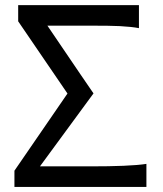

<svg xmlns="http://www.w3.org/2000/svg" viewBox="-20 -733 641 753"><path d="M136.7 -80.6H341.8Q372.6 -80.6 404.3 -81.1Q436 -81.5 464.4 -82.8Q492.7 -84 516.1 -85.9Q539.6 -87.9 554.2 -90.3V0H36.6V-63.5L244.6 -366.2L51.3 -649.4V-712.9H524.9V-622.6Q510.3 -625.5 491.7 -627.4Q473.1 -629.4 449.7 -630.6Q426.3 -631.8 397.2 -632.1Q368.2 -632.3 332 -632.3H166L295.9 -440.9L346.7 -366.7Z"/></svg>

Font: Andika DR AuSIL
Style: Regular
Weight: 400
Designer: Annie Olsen & Victor Gaultney
Foundry: SIL International
Version: Version 0.003